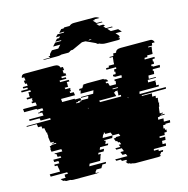

<svg xmlns="http://www.w3.org/2000/svg" viewBox="-158 -1043 1143 1167"><g transform="rotate(-15 413.0 -460.0)"><path d="M687 -414 684 -399H849L847 -389H695L694 -384H757L754 -364H775L773 -349H785L782 -334H783L781 -319H785V-314H783L780 -294H777L774 -274L772 -254H791L790 -249H779V-244H799V-239H767L766 -234H755L753 -219H786L783 -199H821L819 -184H789L788 -179H773L770 -159H778L777 -149H786L784 -134H769L767 -119H734L733 -109H767L764 -89H742L740 -69H760L758 -54H681L679 -44H708L707 -38V-34H734Q733 -32 732.5 -29Q732 -26 730 -24H719Q714 -15 706 -9H715Q709 -5 706 -4H714Q706 0 694 0H551Q545 0 540.5 -1.5Q536 -3 532 -4H524Q521 -5 519 -6.5Q517 -8 515 -9H507Q503 -13 500 -17Q497 -21 495 -24H506Q505 -25 505 -27L502 -34H475L471 -44H442L438 -54H515L509 -69H488L480 -89H502L494 -109H460L456 -119H488L482 -134H497L491 -149H482L478 -159H470L462 -179H477L475 -184H505L499 -199H461L453 -219H420L415 -232L410 -219H406L398 -199H460L454 -184H405L403 -179H412L404 -159H422L418 -149H368L362 -134H389L383 -119H350L346 -109H362L354 -89H355L347 -69H281L275 -54H380L376 -44H354L350 -34H348L345 -27L343 -24H312Q310 -21 307.5 -17Q305 -13 300 -9H306Q303 -6 298 -4H325Q321 -3 316 -1.5Q311 0 305 0H162Q150 0 142 -4H116Q113 -5 107 -9H100Q91 -16 87 -24H119Q118 -26 117 -29Q116 -32 115 -34H118L117 -38L116 -44H138L136 -54H32L30 -69H95L93 -89H92L89 -109H73L72 -119H104L102 -134H76L74 -149H124L122 -159H104L101 -179H92L91 -184H140L138 -199H76L73 -219H77L74 -234H85V-239H117L116 -244H95L94 -249H105V-254H85L84 -264H83L82 -274L79 -294H82L79 -314H81L80 -319H76L74 -334H73L71 -349H59L57 -364H36L33 -384H-30V-389H122L121 -399H61L59 -414H-4L-5 -424H86L83 -444H59V-449H73L72 -454H93L91 -469H57L56 -474H-22L-24 -494H63L60 -514H38L37 -524H46L44 -539H47L46 -544H15L14 -554H35L33 -569H35L33 -584H50L48 -594H-6L-7 -604H36L35 -614H10L9 -624H40L38 -639H28L25 -659H36L35 -664L33 -675V-679H18Q20 -700 40 -700H226Q257 -700 261 -679H276Q277 -677 277 -673L278 -664L279 -659H269L271 -639H281L283 -624H251L253 -614H277L278 -604H235L236 -594H290L292 -584H275L276 -569H275L276 -554H254L256 -544H286L287 -539H284L286 -524H277L278 -514H300L303 -494H215L217 -474H295L296 -469H330L332 -454H311V-449H297L298 -444H319L321 -449H331L333 -454H375L380 -469H334L335 -474H412L419 -494H338L344 -514H335V-516L338 -524H357Q359 -528 361.5 -532Q364 -536 368 -539H362Q367 -543 373 -544H382Q385 -545 391 -545H493Q499 -545 501 -544H492Q496 -543 498.5 -542Q501 -541 503 -539H509Q514 -536 516.5 -532Q519 -528 520 -524H502Q505 -520 505 -516L506 -514H516L522 -494H561L564 -514H558L559 -524H606L607 -539H563L564 -544H556L558 -554H575L577 -569H571L573 -584H587L588 -594H527L528 -604H546L547 -614H581L582 -624H581L583 -639L585 -659H565L566 -664H590L592 -673V-679H611Q615 -700 646 -700H832Q840 -700 846.5 -694Q853 -688 854 -679H836V-675L834 -664H809L808 -659H829L826 -639L824 -624H825L823 -614H789L788 -604H770L768 -594H830L829 -584H815L813 -569H818L816 -554H799L797 -544H805L804 -539H848L846 -524H800L798 -514H804L801 -494H765L762 -474H806L805 -469H754L752 -454H799V-449H796L795 -444H798L795 -424H811L809 -414ZM567 -474H533L534 -469H566ZM543 -454 545 -449H535L537 -444L544 -424H436L439 -414H572L573 -424H557L560 -444H557L558 -449H560L561 -454ZM361 -399H358L359 -391ZM611 -392 612 -399H608ZM638 -794 652 -779Q657 -774 657 -766V-764H650Q650 -761 649 -759H657Q655 -755 654 -754H656Q652 -750 644 -750H573Q565 -750 557 -750.5Q549 -751 540 -754H539L531 -757L527 -759H519L508 -764H514L482 -779L449 -794H427L361 -764H351L340 -759H343L339 -757L332 -754H287Q278 -751 270 -750.5Q262 -750 254 -750H183Q175 -750 171 -754H216Q215 -755 213 -759H210Q210 -761 209.5 -762Q209 -763 209 -764H219V-766Q219 -774 224 -779L238 -794H278L296 -814H251L269 -834H305L310 -839H272L286 -854H299L308 -864H282L296 -879H335L340 -884H308L323 -901L326 -904H341L346 -909H380Q392 -920 409 -920H539Q554 -920 568 -909H534Q537 -907 539 -904H524L527 -901L543 -884H575L580 -879H540L554 -864H580L589 -854H577L590 -839H628L632 -834H596L614 -814H660L678 -794ZM467 -794H489L478 -799Z"/></g></svg>

Font: Rubik Glitch
Style: Regular
Weight: 400
Designer: Hubert and Fischer, NaN
Foundry: Hubert and Fischer, NaN
Version: Version 2.200